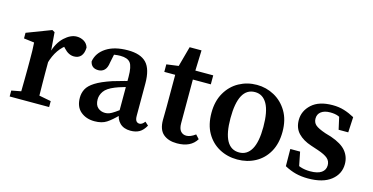

<svg xmlns="http://www.w3.org/2000/svg" viewBox="-63 -856 2244 1156"><g transform="rotate(15 1058.5 -277.5)"><path d="M32 0V-37L127 -55H184L278 -37V0ZM90 0Q91 -21 91.5 -55.5Q92 -90 92.5 -127.5Q93 -165 93 -193V-241Q93 -279 92.5 -301.5Q92 -324 90 -352L25 -360V-395L177 -453L193 -444L202 -329V-193Q202 -165 202.5 -127.5Q203 -90 203.5 -55.5Q204 -21 205 0ZM200 -253 179 -317H197Q215 -382 253.5 -417.5Q292 -453 330 -453Q355 -453 375.5 -440.5Q396 -428 403 -404Q402 -369 386.5 -351Q371 -333 343 -333Q309 -333 280 -365L255 -392L296 -391Q227 -350 200 -253Z M563 12Q511 12 476.5 -17Q442 -46 442 -103Q442 -132 455 -157Q468 -182 503.5 -204.5Q539 -227 605 -249Q634 -258 675 -269Q716 -280 750 -287V-251Q718 -243 683 -233Q648 -223 629 -215Q582 -196 565 -171.5Q548 -147 548 -121Q548 -86 566.5 -69.5Q585 -53 612 -53Q625 -53 637.5 -57.5Q650 -62 670 -75.5Q690 -89 726 -115L737 -65H705Q667 -26 638 -7Q609 12 563 12ZM787 11Q745 11 720.5 -13Q696 -37 693 -79V-299Q693 -364 675.5 -386.5Q658 -409 613 -409Q597 -409 576.5 -406Q556 -403 529 -394L578 -426L563 -354Q559 -321 544 -306Q529 -291 506 -291Q462 -291 454 -332Q463 -386 514 -419.5Q565 -453 649 -453Q728 -453 764.5 -414.5Q801 -376 801 -286V-86Q801 -63 808.5 -53.5Q816 -44 829 -44Q845 -44 861 -65L882 -46Q865 -15 842.5 -2Q820 11 787 11Z M1077 12Q1023 12 991.5 -15Q960 -42 960 -102Q960 -122 960.5 -141Q961 -160 961 -187V-384H893V-431L1004 -446L960 -413L1002 -567H1076L1071 -422V-404V-112Q1071 -78 1084.5 -62.5Q1098 -47 1120 -47Q1145 -47 1176 -70L1198 -46Q1163 12 1077 12ZM1017 -384V-440H1183V-384Z M1453 12Q1391 12 1340.5 -15.5Q1290 -43 1260.5 -94.5Q1231 -146 1231 -220Q1231 -293 1261.5 -345.5Q1292 -398 1342.5 -425.5Q1393 -453 1453 -453Q1511 -453 1561.5 -425.5Q1612 -398 1643 -346Q1674 -294 1674 -220Q1674 -146 1644.5 -94Q1615 -42 1564.5 -15Q1514 12 1453 12ZM1453 -32Q1502 -32 1528.5 -78Q1555 -124 1555 -218Q1555 -314 1528.5 -361Q1502 -408 1453 -408Q1350 -408 1350 -218Q1350 -32 1453 -32Z M1894 12Q1852 12 1817 3Q1782 -6 1747 -25L1746 -132H1807L1830 -16L1781 -35V-70Q1808 -51 1835 -42Q1862 -33 1895 -33Q1942 -33 1965.5 -49.5Q1989 -66 1989 -95Q1989 -121 1970.5 -137.5Q1952 -154 1907 -169L1862 -184Q1810 -201 1780 -232.5Q1750 -264 1750 -314Q1750 -371 1795 -412Q1840 -453 1925 -453Q1964 -453 1996.5 -443Q2029 -433 2062 -415L2057 -319H1997L1974 -422L2016 -403V-375Q1993 -391 1972 -399Q1951 -407 1922 -407Q1886 -407 1865.5 -391.5Q1845 -376 1845 -349Q1845 -324 1862 -309Q1879 -294 1926 -278L1963 -267Q2030 -244 2058.5 -209.5Q2087 -175 2087 -129Q2087 -67 2037 -27.5Q1987 12 1894 12Z"/></g></svg>

Font: Lisu Bosa
Style: Bold
Weight: 700
Designer: David Morse, Annie Olsen, Victor Gaultney, Frank Grießhammer (Latin)
Foundry: SIL International
Version: Version 2.000